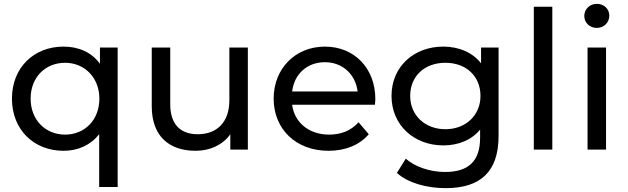

<svg xmlns="http://www.w3.org/2000/svg" viewBox="-20 -777 3259 997"><path d="M310 6C386 6 451 -24 495 -80V194H591V-530H499V-446C456 -505 389 -535 310 -535C155 -535 42 -425 42 -265C42 -104 155 6 310 6ZM318 -451C418 -451 496 -375 496 -265C496 -154 420 -78 318 -78C216 -78 139 -154 139 -265C139 -376 216 -451 318 -451Z M768 -225C768 -73 855 6 996 6C1071 6 1137 -25 1176 -80V0H1267V-530H1171V-256C1171 -144 1108 -80 1007 -80C915 -80 864 -133 864 -236V-530H768Z M1686 6C1774 6 1847 -24 1895 -80L1842 -142C1803 -99 1752 -78 1689 -78C1585 -78 1509 -140 1497 -233H1927C1928 -245 1929 -255 1929 -262C1929 -423 1820 -535 1667 -535C1514 -535 1401 -421 1401 -265C1401 -107 1516 6 1686 6ZM1667 -454C1759 -454 1826 -391 1837 -302H1497C1508 -393 1575 -454 1667 -454Z M2282 -22C2359 -22 2428 -49 2473 -104V-62C2473 58 2415 116 2291 116C2214 116 2136 90 2087 47L2041 121C2097 172 2194 200 2294 200C2477 200 2569 113 2569 -72V-530H2478V-448C2434 -505 2362 -535 2282 -535C2129 -535 2013 -431 2013 -279C2013 -128 2129 -22 2282 -22ZM2110 -279C2110 -382 2185 -451 2293 -451C2400 -451 2475 -382 2475 -279C2475 -178 2398 -106 2293 -106C2187 -106 2110 -178 2110 -279Z M2752 0H2848V-742H2752Z M3031 -530V0H3127V-530ZM3014 -694C3014 -659 3042 -632 3079 -632C3116 -632 3144 -660 3144 -696C3144 -731 3116 -757 3079 -757C3042 -757 3014 -729 3014 -694Z"/></svg>

Font: Malon Grotesk Med
Style: Regular
Weight: 500
Designer: Julieta Ulanovsky
Foundry: Julieta Ulanovsky
Version: Version 7.200